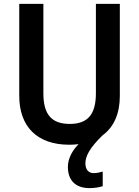

<svg xmlns="http://www.w3.org/2000/svg" viewBox="-20 -734 716 987"><path d="M419 106C419 68 442 25 508 -39C567 -82 596 -153 596 -240V-714H473V-255C473 -147 432 -97 339 -97C249 -97 203 -141 203 -254V-714H79V-241C79 -85 169 10 336 10C352 10 369 9 384 7C353 38 329 80 329 124C329 192 367 233 440 233C467 233 489 229 508 223V148C497 151 480 156 461 156C437 156 419 139 419 106Z"/></svg>

Font: Noto Sans Kannada SemiCondensed SemiBold
Style: Regular
Weight: 600
Width: 4
Designer: Jelle Bosma - Monotype Design Team
Foundry: Monotype Imaging Inc.
Version: Version 2.005